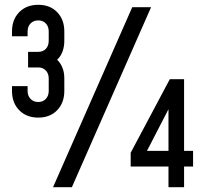

<svg xmlns="http://www.w3.org/2000/svg" viewBox="-20 -780 854 800"><path d="M139.5 -290Q90 -290 60 -320.8Q30 -351.5 30 -401V-421H95V-401Q95 -381 107.2 -368Q119.5 -355 139.5 -355Q159 -355 171 -368Q183 -381 183 -401V-453Q183 -473.5 171 -486.2Q159 -499 139.5 -499H97V-564H139.5Q159 -564 171 -576.5Q183 -589 183 -610V-649Q183 -669.5 171 -682.2Q159 -695 139.5 -695Q119.5 -695 107.2 -682.2Q95 -669.5 95 -649V-629H30V-649Q30 -698.5 60 -729.2Q90 -760 139.5 -760Q188.5 -760 218.2 -729.2Q248 -698.5 248 -649V-610Q248 -586.5 240.8 -566Q233.5 -545.5 218 -531Q232 -518 240 -498.2Q248 -478.5 248 -453V-401Q248 -351.5 218.2 -320.8Q188.5 -290 139.5 -290ZM201 0 531 -750H609.5L279.5 0ZM682 0V-86H524.5V-143.5L687.5 -450H747V-151.5H784.5V-86H747V0ZM592.5 -151.5H682V-325Z"/></svg>

Font: Mohave Medium
Style: Regular
Weight: 500
Designer: Gumpita Rahayu
Foundry: Tokotype
Version: Version 2.003